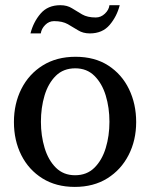

<svg xmlns="http://www.w3.org/2000/svg" viewBox="-20 -715 584 747"><path d="M509.8 -240.2Q509.8 -169.4 480.5 -112.1Q451.2 -54.7 397.7 -21.2Q344.2 12.2 271 12.2Q198.2 12.2 145 -21Q91.8 -54.2 63 -111.3Q34.2 -168.5 34.2 -240.2Q34.2 -311.5 63.2 -369.1Q92.3 -426.8 146.2 -460.4Q200.2 -494.1 273.9 -494.1Q348.6 -494.1 401.4 -460Q454.1 -425.8 481.9 -368.2Q509.8 -310.5 509.8 -240.2ZM405.8 -241.2Q405.8 -295.9 391.4 -343.3Q377 -390.6 347.4 -419.9Q317.9 -449.2 272.9 -449.2Q226.6 -449.2 197 -419.9Q167.5 -390.6 153.3 -343.3Q139.2 -295.9 139.2 -241.2Q139.2 -187 153.6 -139.4Q168 -91.8 197.5 -62.5Q227.1 -33.2 272 -33.2Q317.9 -33.2 347.4 -62.5Q377 -91.8 391.4 -139.2Q405.8 -186.5 405.8 -241.2ZM445.8 -694.8Q434.6 -650.9 406.5 -617.9Q378.4 -585 329.6 -585Q303.2 -585 284.2 -596.9Q265.1 -608.9 244.1 -620.8Q223.1 -632.8 190.4 -632.8Q170.4 -632.8 155.8 -617.9Q141.1 -603 138.7 -585H98.6Q109.9 -629.4 137.9 -662.1Q166 -694.8 214.8 -694.8Q241.2 -694.8 260 -682.9Q278.8 -670.9 299.6 -658.9Q320.3 -647 352.5 -647Q372.6 -647 388.2 -661.9Q403.8 -676.8 405.8 -694.8Z"/></svg>

Font: Charis
Style: Regular
Weight: 400
Designer: Walt Agee, Miriam Martin, Annie Olsen, Victor Gaultney, Lorna Priest, Alan Ward, Bob Hallissy, Martin Hosken, Sharon Cor
Foundry: SIL Global
Version: Version 7.000